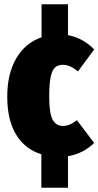

<svg xmlns="http://www.w3.org/2000/svg" viewBox="-20 -716 462 901"><path d="M422 -45Q368 6 299 17V165H174V8Q97 -16 55.5 -84.5Q14 -153 14 -263Q14 -370 56.5 -442.5Q99 -515 175 -541V-696H299V-551Q369 -538 422 -484L346 -381Q308 -412 275 -412Q253 -412 239 -400Q225 -388 218 -356Q211 -324 211 -263Q211 -182 227.5 -153.5Q244 -125 275 -125Q291 -125 306 -131Q321 -137 341 -152Z"/></svg>

Font: Fira Sans Extra Condensed Black
Style: Regular
Weight: 900
Width: 1
Designer: Carrois Corporate & Edenspiekermann AG
Foundry: Carrois Corporate GbR & Edenspiekermann AG
Version: Version 4.203